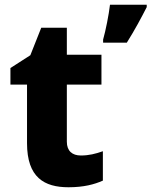

<svg xmlns="http://www.w3.org/2000/svg" viewBox="-20 -846 639 810"><path d="M599 -816V-826H444C439 -783 426 -718 415 -679V-666H515C550 -722 575 -769 599 -816ZM321 -190C285 -190 262 -209 262 -248V-489H408V-615H262V-729H154L108 -613L24 -559V-489H94V-242C94 -97 167 -56 269 -56C333 -56 378 -68 414 -84V-208C383 -197 355 -190 321 -190Z"/></svg>

Font: Noto Sans Malayalam UI ExtraBold
Style: Regular
Weight: 800
Designer: Jelle Bosma - Monotype Design Team
Foundry: Monotype Imaging Inc.
Version: Version 2.104